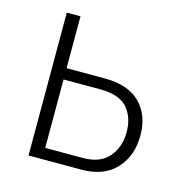

<svg xmlns="http://www.w3.org/2000/svg" viewBox="-84 -597 644 675"><g transform="rotate(15 238.5 -260.0)"><path d="M78.1 0V-520H127.9V-331.1H267.1Q352.1 -331.1 396 -287.4Q439.9 -243.7 439.9 -168.9Q439.9 -95.2 396 -47.6Q352.1 0 271 0ZM127.9 -41H265.1Q327.6 -41 358.9 -77.4Q390.1 -113.8 390.1 -168Q390.1 -193.4 383.8 -214.1Q377.4 -234.9 363.5 -252.7Q349.6 -270.5 324.2 -280.3Q298.8 -290 263.2 -290H127.9Z"/></g></svg>

Font: Rawline Light
Style: Regular
Weight: 300
Designer: Matt McInerney, Pablo Impallari, Rodrigo Fuenzalida
Foundry: Matt McInerney, Pablo Impallari, Rodrigo Fuenzalida
Version: Version 4.020;PS 004.020;hotconv 1.0.88;makeotf.lib2.5.64775